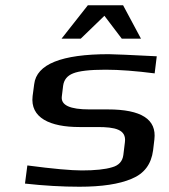

<svg xmlns="http://www.w3.org/2000/svg" viewBox="-20 -700 644 730"><path d="M282 -217H351C417 -217 461 -208 455 -160L449 -111C446 -87 432 -71 406 -64C380 -56 341 -52 291 -52C251 -52 182 -58 84 -71L75 -2C147 6 217 10 282 10C367 10 433 0 480 -20C529 -40 555 -76 562 -128L567 -170C576 -246 518 -284 390 -284H320C246 -284 211 -300 215 -333L220 -374C223 -396 235 -412 258 -421C280 -430 321 -435 381 -435C435 -435 498 -430 568 -421L576 -486C474 -491 414 -494 394 -494C214 -494 119 -456 110 -380L104 -335C94 -252 170 -217 282 -217ZM214 -553H287L377 -640L443 -553H516L448 -680H314Z"/></svg>

Font: Gamestation Extended
Style: Italic
Weight: 400
Width: 7
Designer: Jonas Hecksher
Foundry: Jonas Hecksher, Playtypeª, e-types AS
Version: Version 1.003